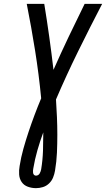

<svg xmlns="http://www.w3.org/2000/svg" viewBox="-20 -755 551 998"><path d="M167 223Q145 223 124.5 215.5Q104 208 92.5 191Q81 174 79.5 152Q78 130 82 108Q89 63 101.5 18.5Q114 -26 128.5 -69.5Q143 -113 159.5 -157Q176 -201 194 -244Q182 -369 162.5 -491.5Q143 -614 119 -735H210Q224 -650 236 -564Q248 -478 258 -392Q296 -478 337 -564Q378 -650 420 -735H511Q447 -612 386 -488Q325 -364 271 -238Q274 -192 276 -146.5Q278 -101 278 -54.5Q278 -8 276 38.5Q274 85 266 132Q263 150 256 167.5Q249 185 235 198.5Q221 212 203 217.5Q185 223 167 223ZM167 158Q173 158 178 155Q183 152 186 147Q189 142 191 136Q193 130 194 125Q202 76 203.5 28Q205 -20 205 -67Q188 -21 174.5 26Q161 73 153 121Q152 127 151.5 132.5Q151 138 152 144Q153 150 157 154Q161 158 167 158Z"/></svg>

Font: Iosevka Medium
Style: Italic
Weight: 500
Italic angle: -9°
Monospace: yes
Designer: Belleve Invis
Foundry: Belleve Invis
Version: Version 32.5.0; ttfautohint (v1.8.4)